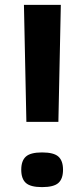

<svg xmlns="http://www.w3.org/2000/svg" viewBox="-20 -760 344 786"><path d="M88 -261 78 -740H229L219 -261ZM67 -65Q67 -102 86 -119Q105 -136 152 -136Q200 -136 219 -119Q238 -102 238 -65Q238 -28 219 -11Q200 6 152 6Q105 6 86 -11Q67 -28 67 -65Z"/></svg>

Font: Georama Extended SemiBold
Style: Regular
Weight: 600
Width: 7
Designer: Jean-Baptiste Levee
Foundry: Production Type
Version: Version 1.000